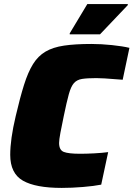

<svg xmlns="http://www.w3.org/2000/svg" viewBox="-20 -911 653 939"><path d="M282 8Q154 8 92 -27.5Q30 -63 30 -154Q30 -191 36.5 -238Q43 -285 57 -344Q78 -434 97.5 -496Q117 -558 141.5 -597.5Q166 -637 202.5 -658.5Q239 -680 293.5 -688Q348 -696 427 -696Q475 -696 527.5 -690.5Q580 -685 613 -677L580 -521Q520 -526 492.5 -527.5Q465 -529 451 -529Q407 -529 381.5 -525Q356 -521 341.5 -504.5Q327 -488 316.5 -450Q306 -412 292 -344Q282 -297 275.5 -262Q269 -227 269 -212Q269 -177 292 -168Q315 -159 372 -159Q402 -159 440.5 -161Q479 -163 509 -167L475 -8Q440 -1 385.5 3.5Q331 8 282 8ZM321 -743V-748L407 -891H605V-886L469 -743Z"/></svg>

Font: Saira Black
Style: Italic
Weight: 900
Italic angle: -12°
Designer: Hector Gatti with collaboration of the Omnibus-Type team
Foundry: Omnibus-Type
Version: Version 1.100; ttfautohint (v1.8.3)